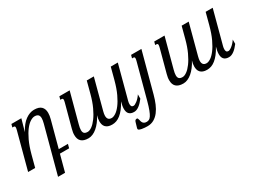

<svg xmlns="http://www.w3.org/2000/svg" viewBox="-65 -1157 2674 1993"><g transform="rotate(-30 1272.5 -160.0)"><path d="M364.7 -353Q374.5 -389.6 374.5 -413.1Q374.5 -440.9 361.1 -454.1Q347.7 -467.3 318.8 -467.3Q295.9 -467.3 266.6 -449.2Q237.3 -431.2 206.8 -391.8Q176.3 -352.5 147 -290.3Q117.7 -228 94.2 -140.1L57.1 0H-27.3L88.4 -433.6Q90.8 -443.8 92.3 -451.4Q93.8 -459 93.8 -464.4Q93.8 -474.6 89.1 -478.3Q84.5 -481.9 75.7 -481.9H62L71.8 -518.6H190.9L150.4 -375Q193.8 -456.1 245.1 -492.7Q296.4 -529.3 348.1 -529.3Q407.2 -529.3 433.8 -502.4Q460.4 -475.6 460.4 -428.2Q460.4 -412.1 457.8 -394Q455.1 -376 449.7 -356L366.7 -46.4H476.6L464.4 0H354L300.8 198.7H216.8Z M1005.9 -51.3Q1026.9 -51.3 1055.2 -69.3Q1083.5 -87.4 1113.5 -126.7Q1143.6 -166 1172.9 -228.3Q1202.1 -290.5 1225.6 -378.4L1262.7 -518.6H1347.2L1251 -157.2Q1246.6 -141.6 1241.2 -121.1Q1235.8 -100.6 1235.8 -83Q1235.8 -67.4 1242.2 -57.4Q1248.5 -47.4 1265.6 -47.4Q1272 -47.4 1283 -52.5Q1293.9 -57.6 1307.4 -67.9Q1320.8 -78.1 1335 -93.3Q1349.1 -108.4 1362.3 -128.4V-77.1Q1347.7 -58.1 1332.8 -42Q1317.9 -25.9 1302.5 -14.2Q1287.1 -2.4 1271.2 4.2Q1255.4 10.7 1238.8 10.7Q1216.3 10.7 1201.2 4.4Q1186 -2 1177 -12.9Q1168 -23.9 1164.3 -38.6Q1160.6 -53.2 1160.6 -70.3Q1160.6 -90.3 1164.8 -111.3Q1168.9 -132.3 1174.8 -152.8Q1150.4 -107.9 1126 -76.9Q1101.6 -45.9 1076.9 -26.4Q1052.2 -6.8 1027.3 2Q1002.4 10.7 976.6 10.7Q947.8 10.7 928.5 3.2Q909.2 -4.4 897.5 -17.3Q885.7 -30.3 880.9 -47.6Q876 -64.9 876 -84.5Q876 -101.6 878.9 -118.7Q881.8 -135.7 887.2 -152.8Q867.2 -114.7 844 -84.5Q820.8 -54.2 795.7 -33Q770.5 -11.7 744.1 -0.5Q717.8 10.7 691.9 10.7Q662.1 10.7 640.9 3.7Q619.6 -3.4 606 -16.6Q592.3 -29.8 585.9 -48.6Q579.6 -67.4 579.6 -90.8Q579.1 -106.9 582 -124.8Q585 -142.6 590.3 -162.6L663.1 -433.6Q668.5 -454.1 668.5 -464.4Q668.5 -474.6 663.8 -478.3Q659.2 -481.9 650.4 -481.9H636.7L646.5 -518.6H770L675.3 -165.5Q669.9 -146 667.2 -130.1Q664.6 -114.3 664.6 -101.6Q664.6 -75.7 677.2 -63.5Q689.9 -51.3 717.8 -51.3Q740.7 -51.3 769.8 -71.8Q798.8 -92.3 829.1 -133.3Q859.4 -174.3 887.9 -235.6Q916.5 -296.9 938 -378.4L975.1 -518.6H1059.6L963.4 -157.2Q955.1 -126.5 955.1 -106Q955.1 -51.3 1005.9 -51.3Z M1522.9 -433.6Q1525.4 -443.8 1526.9 -451.4Q1528.3 -459 1528.3 -464.4Q1528.3 -474.6 1523.7 -478.3Q1519 -481.9 1510.3 -481.9H1496.6L1506.3 -518.6H1629.9L1502.4 -43.5Q1488.3 9.3 1469 55.2Q1449.7 101.1 1423.3 135.3Q1397 169.4 1363 189Q1329.1 208.5 1285.6 208.5Q1271.5 208.5 1252.9 207.3Q1234.4 206.1 1218 202.9Q1201.7 199.7 1190.2 194.6Q1178.7 189.5 1178.7 181.6Q1178.7 179.2 1179 175.3Q1179.2 171.4 1180.2 168.9L1195.3 117.7Q1197.8 109.4 1200 103Q1202.1 96.7 1205.6 92.5Q1209 88.4 1213.9 86.2Q1218.8 84 1226.6 84Q1233.4 84 1236.6 90.1Q1239.7 96.2 1241.9 105Q1244.1 113.8 1246.8 124.5Q1249.5 135.3 1255.1 144Q1260.7 152.8 1271.5 158.9Q1282.2 165 1300.3 165Q1314.9 165 1328.1 158.9Q1341.3 152.8 1354.5 133.1Q1367.7 113.3 1381.8 76.7Q1396 40 1412.6 -21.5Z M2143.1 -51.3Q2164.1 -51.3 2192.4 -69.3Q2220.7 -87.4 2250.7 -126.7Q2280.8 -166 2310.1 -228.3Q2339.4 -290.5 2362.8 -378.4L2399.9 -518.6H2484.4L2388.2 -157.2Q2383.8 -141.6 2378.4 -121.1Q2373 -100.6 2373 -83Q2373 -67.4 2379.4 -57.4Q2385.7 -47.4 2402.8 -47.4Q2409.2 -47.4 2420.2 -52.5Q2431.2 -57.6 2444.6 -67.9Q2458 -78.1 2472.2 -93.3Q2486.3 -108.4 2499.5 -128.4V-77.1Q2484.9 -58.1 2470 -42Q2455.1 -25.9 2439.7 -14.2Q2424.3 -2.4 2408.4 4.2Q2392.6 10.7 2376 10.7Q2353.5 10.7 2338.4 4.4Q2323.2 -2 2314.2 -12.9Q2305.2 -23.9 2301.5 -38.6Q2297.9 -53.2 2297.9 -70.3Q2297.9 -90.3 2302 -111.3Q2306.2 -132.3 2312 -152.8Q2287.6 -107.9 2263.2 -76.9Q2238.8 -45.9 2214.1 -26.4Q2189.5 -6.8 2164.6 2Q2139.6 10.7 2113.8 10.7Q2085 10.7 2065.7 3.2Q2046.4 -4.4 2034.7 -17.3Q2022.9 -30.3 2018.1 -47.6Q2013.2 -64.9 2013.2 -84.5Q2013.2 -101.6 2016.1 -118.7Q2019 -135.7 2024.4 -152.8Q2004.4 -114.7 1981.2 -84.5Q1958 -54.2 1932.9 -33Q1907.7 -11.7 1881.3 -0.5Q1855 10.7 1829.1 10.7Q1799.3 10.7 1778.1 3.7Q1756.8 -3.4 1743.2 -16.6Q1729.5 -29.8 1723.1 -48.6Q1716.8 -67.4 1716.8 -90.8Q1716.3 -106.9 1719.2 -124.8Q1722.2 -142.6 1727.5 -162.6L1800.3 -433.6Q1805.7 -454.1 1805.7 -464.4Q1805.7 -474.6 1801 -478.3Q1796.4 -481.9 1787.6 -481.9H1773.9L1783.7 -518.6H1907.2L1812.5 -165.5Q1807.1 -146 1804.4 -130.1Q1801.8 -114.3 1801.8 -101.6Q1801.8 -75.7 1814.5 -63.5Q1827.1 -51.3 1855 -51.3Q1877.9 -51.3 1907 -71.8Q1936 -92.3 1966.3 -133.3Q1996.6 -174.3 2025.1 -235.6Q2053.7 -296.9 2075.2 -378.4L2112.3 -518.6H2196.8L2100.6 -157.2Q2092.3 -126.5 2092.3 -106Q2092.3 -51.3 2143.1 -51.3Z"/></g></svg>

Font: Arian AMU Serif
Style: Italic
Weight: 400
Italic angle: -15°
Designer: Ruben Hakobyan (Tarumian)
Foundry: Ruben Hakobyan (Tarumian)
Version: Version 1.002